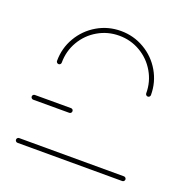

<svg xmlns="http://www.w3.org/2000/svg" viewBox="-100 -613 692 708"><g transform="rotate(20 246.5 -259.5)"><path d="M31.5 -9.6Q31.5 -13.7 34.3 -16.3Q37 -18.9 40.7 -18.9L451.9 -18.5Q455.6 -18.5 458.3 -15.7Q461.1 -13 461.1 -9.3Q461.1 -5.6 458.3 -2.8Q455.6 0 451.9 0L40.7 -0.4Q37 -0.4 34.3 -3.1Q31.5 -5.9 31.5 -9.6ZM31.5 -178.9Q31.5 -183 34.3 -185.6Q37 -188.1 40.7 -188.1H182.2Q186.3 -188.1 188.9 -185.6Q191.5 -183 191.5 -178.9Q191.5 -175.2 188.9 -172.4Q186.3 -169.6 182.2 -169.6H40.7Q37 -169.6 34.3 -172.4Q31.5 -175.2 31.5 -178.9ZM83.7 -324.8Q80 -324.8 77.2 -327.6Q74.4 -330.4 74.4 -334.1Q74.4 -384.4 99.3 -426.7Q124.1 -468.9 166.3 -493.7Q208.5 -518.5 258.9 -518.5Q308.9 -518.5 351.3 -493.7Q393.7 -468.9 418.3 -426.7Q443 -384.4 443 -334.1Q443 -330.4 440.4 -327.6Q437.8 -324.8 433.7 -324.8Q430 -324.8 427.2 -327.6Q424.4 -330.4 424.4 -334.1Q424.4 -379.3 402.2 -417.4Q380 -455.6 342 -477.8Q304.1 -500 258.9 -500Q213.7 -500 175.6 -477.8Q137.4 -455.6 115.2 -417.4Q93 -379.3 93 -334.1Q93 -330.4 90.4 -327.6Q87.8 -324.8 83.7 -324.8Z"/></g></svg>

Font: 26F Galaxy Sans Hairline
Style: Regular
Weight: 50
Designer: C₂₉H₂₅N₃O₅
Version: Version 1.100